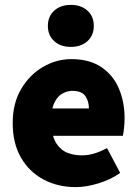

<svg xmlns="http://www.w3.org/2000/svg" viewBox="-20 -754 566 786"><path d="M290 12Q217 12 158.5 -19Q100 -50 66 -108.5Q32 -167 32 -250Q32 -331 66.5 -389.5Q101 -448 156 -480Q211 -512 272 -512Q346 -512 394.5 -479.5Q443 -447 466.5 -392Q490 -337 490 -270Q490 -248 487.5 -227.5Q485 -207 483 -198H168L166 -310H344Q344 -339 329.5 -360.5Q315 -382 276 -382Q255 -382 234.5 -370.5Q214 -359 201 -330Q188 -301 190 -250Q192 -195 211 -166.5Q230 -138 257.5 -128Q285 -118 314 -118Q340 -118 365.5 -125.5Q391 -133 418 -148L472 -46Q432 -18 382 -3Q332 12 290 12ZM270 -562Q228 -562 202 -585.5Q176 -609 176 -648Q176 -687 202 -710.5Q228 -734 270 -734Q312 -734 338 -710.5Q364 -687 364 -648Q364 -609 338 -585.5Q312 -562 270 -562Z"/></svg>

Font: Source Sans 3 Black
Style: Regular
Weight: 900
Designer: Paul D. Hunt
Foundry: Adobe
Version: Version 3.046;hotconv 1.0.118;makeotfexe 2.5.65603